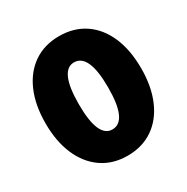

<svg xmlns="http://www.w3.org/2000/svg" viewBox="-164 -851 979 1005"><g transform="rotate(-30 325.0 -349.0)"><path d="M325 12Q236 12 171 -33Q106 -78 71 -159Q36 -240 36 -349Q36 -459 71 -540Q106 -621 171 -665.5Q236 -710 325 -710Q414 -710 479 -666Q544 -622 579 -541Q614 -460 614 -349Q614 -240 579 -158.5Q544 -77 479 -32.5Q414 12 325 12ZM324 -147Q369 -147 391.5 -197Q414 -247 414 -349Q414 -451 391.5 -501.5Q369 -552 324 -552Q281 -552 259 -501.5Q237 -451 237 -349Q237 -247 259 -197Q281 -147 324 -147Z"/></g></svg>

Font: Azeret Mono ExtraBold
Style: Regular
Weight: 800
Designer: Martin Vácha
Foundry: Displaay
Version: Version 1.002